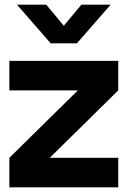

<svg xmlns="http://www.w3.org/2000/svg" viewBox="-20 -800 565 820"><path d="M52.5 -780H177.5L252.5 -690L327.5 -780H452.5L308.5 -615H196.5ZM20 0V-126L312.5 -414H20V-540H485V-414L192.5 -126H485V0Z"/></svg>

Font: Vela Sans ExtBd
Style: Regular
Weight: 800
Designer: Principal design: Mikhail Sharanda - project Manrope.
Design modification: Ravid Balaliev
Foundry: Mikhail Sharanda
Version: Version 1.001